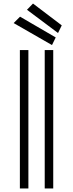

<svg xmlns="http://www.w3.org/2000/svg" viewBox="-20 -1062 412 1082"><path d="M166 -1042 328 -919 307 -876 132 -1007ZM93 -968 294 -851 273 -808 57 -932ZM232 -780H280V0H232ZM92 -780H140V0H92Z"/></svg>

Font: Train One
Style: Regular
Weight: 400
Designer: Fontworks Inc.
Foundry: Fontworks Inc.
Version: Version 1.100